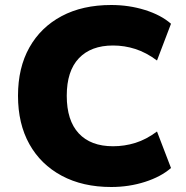

<svg xmlns="http://www.w3.org/2000/svg" viewBox="-20 -736 742 768"><path d="M425 12Q311 12 227 -33Q143 -78 97.5 -159.5Q52 -241 52 -353Q52 -465 97.5 -546Q143 -627 226.5 -671.5Q310 -716 425 -716Q496 -716 560 -696Q624 -676 664 -641L608 -494Q565 -526 521.5 -540Q478 -554 432 -554Q344 -554 295.5 -503Q247 -452 247 -353Q247 -254 295 -202.5Q343 -151 432 -151Q478 -151 521.5 -164.5Q565 -178 608 -210L664 -64Q624 -29 560 -8.5Q496 12 425 12Z"/></svg>

Font: Nunito Sans 10pt Black
Style: Regular
Weight: 900
Designer: Vernon Adams
Foundry: Vernon Adams
Version: Version 3.101;gftools[0.9.27]